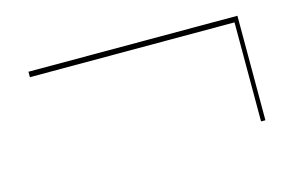

<svg xmlns="http://www.w3.org/2000/svg" viewBox="-46 -333 652 426"><g transform="rotate(-15 280.0 -120.0)"><path d="M40 -240V-227.5H510V0H520V-240Z"/></g></svg>

Font: ZnikomitSC
Style: Regular
Weight: 100
Designer: gluk
Foundry: gluk
Version: Version 0.55